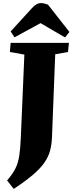

<svg xmlns="http://www.w3.org/2000/svg" viewBox="-20 -988 474 1245"><path d="M138 -634 44 -651 49 -710H427L421 -651L338 -636L317 -96Q315 -50 304.5 -10.5Q294 29 267.5 67Q241 105 193 146Q145 187 69 237L26 182Q62 141 80 104.5Q98 68 105 21.5Q112 -25 115 -96ZM430 -781 402 -745 243 -838 74 -746 49 -784 187 -935Q216 -968 246 -968Q257 -968 268.5 -965Q280 -962 291 -958Z"/></svg>

Font: Literata 36pt ExtraBold
Style: Italic
Weight: 800
Italic angle: -2°
Designer: Latin by Veronika Burian and Jose Scaglione. Greek by Irene Vlachou. Cyrillic by Vera Evstafieva
Foundry: TypeTogether
Version: Version 3.002